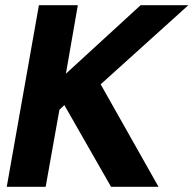

<svg xmlns="http://www.w3.org/2000/svg" viewBox="-20 -720 746 740"><path d="M6 0 130 -700H280L234 -436L522 -700H706L368 -395L591 0H408L228 -315L209 -297L156 0Z"/></svg>

Font: DM Sans 36pt Black
Style: Italic
Weight: 900
Italic angle: -10°
Designer: Colophon Foundry, Jonny Pinhorn
Foundry: Colophon Foundry
Version: Version 4.004;gftools[0.9.30]